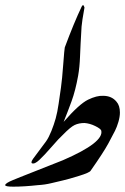

<svg xmlns="http://www.w3.org/2000/svg" viewBox="-20 -716 481 738"><path d="M328.6 -60.1Q325.2 -52.7 283.4 -39.8Q241.7 -26.9 221.9 -22.5Q202.1 -18.1 177.5 -12Q152.8 -5.9 126 -4.4Q71.8 1.5 31.2 1.5Q0 1.5 0 -4.4Q0 -11.7 29.8 -23.9Q43 -29.8 58.6 -35.6L221.7 -100.1Q301.8 -134.8 338.4 -163.3Q375 -191.9 369.1 -214.4Q366.2 -221.7 345.7 -231.7Q325.2 -241.7 304.7 -243.2Q283.2 -243.2 266.8 -235.4Q250.5 -227.5 221.7 -197.8Q207 -184.6 178.5 -151.6Q149.9 -118.7 131.3 -101.3Q112.8 -84 103 -88.4Q97.2 -91.3 107.4 -106Q131.8 -139.2 157.2 -172.9Q167.5 -187.5 177.5 -212.4Q187.5 -237.3 194.1 -261Q200.7 -284.7 205.3 -316.9Q210 -349.1 214.4 -379.9Q218.8 -410.6 223.1 -469.2Q227.5 -527.8 229 -533.7Q263.7 -627 293.5 -689.9Q300.3 -703.6 304.7 -687Q294.9 -632.8 293.5 -613.8Q289.1 -539.6 287.6 -498.5Q286.1 -457.5 280.3 -424.8Q270 -367.7 255.1 -326.9Q240.2 -286.1 224.6 -247.6Q284.7 -316.4 318.4 -332.8Q352.1 -349.1 376.5 -347.7Q409.2 -347.7 427.7 -325.2Q440.9 -310.5 440.9 -283.2Q440.9 -267.1 435.1 -247.3Q429.2 -227.5 422.1 -213.4Q415 -199.2 396.5 -164.8Q377.9 -130.4 328.6 -60.1Z"/></svg>

Font: IranNastaliq
Style: Regular
Weight: 400
Designer: Hossein Zahedi
Version: Version 1.5